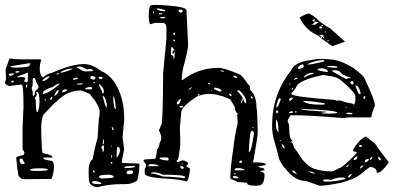

<svg xmlns="http://www.w3.org/2000/svg" viewBox="-28 -736 1638 795"><path d="M10.7 -492.2 12.7 -494.1Q35.2 -490.2 59.6 -490.2H139.6L142.6 -487.3Q136.7 -469.7 136.7 -460V-443.4Q140.6 -416 152.3 -416Q158.2 -426.8 191.4 -436.5Q270.5 -470.7 320.3 -470.7Q353.5 -470.7 391.6 -441.4Q419.9 -430.7 446.3 -395.5Q486.3 -332 486.3 -246.1V-238.3L479.5 -168L486.3 -117.2L476.6 -71.3V-69.3V-61.5L513.7 -59.6H530.3Q546.9 -59.6 549.8 -56.6Q545.9 14.6 535.2 14.6Q515.6 26.4 493.2 26.4H472.7Q425.8 26.4 374 39.1Q339.8 34.2 339.8 4.9L338.9 -30.3Q338.9 -62.5 355.5 -77.1Q364.3 -125 376 -164.1L381.8 -251Q384.8 -251 384.8 -272.5Q384.8 -298.8 342.8 -347.7Q310.5 -361.3 305.7 -361.3Q249 -361.3 204.1 -313.5Q200.2 -313.5 156.2 -265.6Q142.6 -254.9 142.6 -200.2Q144.5 -101.6 149.4 -101.6Q188.5 -94.7 188.5 -86.9V-83L167 -84L151.4 -83V-79.1Q151.4 -75.2 188.5 -69.3Q195.3 -62.5 195.3 -46.9V-44.9Q195.3 -21.5 185.5 4.9L72.3 5.9Q55.7 5.9 47.9 -10.7Q43.9 -29.3 39.1 -83Q39.1 -87.9 68.4 -93.8L73.2 -100.6V-101.6Q73.2 -107.4 65.4 -118.2V-148.4V-204.1L69.3 -293.9Q69.3 -385.7 61.5 -385.7H56.6L10.7 -379.9Q3.9 -379.9 -7.8 -391.6V-395.5Q-2.9 -403.3 -2.9 -412.1L-4.9 -448.2ZM95.7 -474.6 15.6 -461.9V-460Q15.6 -457 30.3 -456.1Q93.8 -456.1 93.8 -464.8L97.7 -470.7V-472.7H95.7ZM290 -456.1V-455.1Q296.9 -455.1 313.5 -443.4L324.2 -440.4L355.5 -441.4L356.4 -443.4V-444.3Q355.5 -450.2 345.7 -450.2H341.8L332 -448.2Q310.5 -460.9 300.8 -460.9Q292 -460.9 290 -456.1ZM223.6 -438.5V-437.5L225.6 -434.6Q271.5 -446.3 271.5 -452.1H269.5Q248 -452.1 223.6 -438.5ZM35.2 -437.5 38.1 -434.6H40Q52.7 -435.5 52.7 -440.4L47.9 -441.4Q35.2 -441.4 35.2 -437.5ZM43.9 -418V-416L62.5 -417H65.4Q75.2 -417 77.1 -412.1V-409.2Q72.3 -404.3 72.3 -399.4Q77.1 -395.5 84 -395.5Q86.9 -395.5 86.9 -399.4L87.9 -431.6L86.9 -434.6H84Q78.1 -430.7 44.9 -418.9ZM206.1 -428.7 207 -427.7V-426.8Q215.8 -429.7 215.8 -431.6V-433.6H213.9Q206.1 -431.6 206.1 -428.7ZM8.8 -427.7V-426.8Q8.8 -423.8 13.7 -421.9Q21.5 -421.9 31.2 -430.7V-431.6H15.6Q8.8 -430.7 8.8 -427.7ZM345.7 -412.1Q345.7 -408.2 363.3 -406.2Q367.2 -409.2 367.2 -414.1Q367.2 -418.9 351.6 -421.9Q345.7 -418 345.7 -412.1ZM148.4 -404.3V-400.4Q162.1 -400.4 177.7 -418V-418.9L176.8 -419.9H175.8Q164.1 -419.9 148.4 -404.3ZM382.8 -418 379.9 -414.1Q381.8 -409.2 387.7 -409.2H392.6L397.5 -413.1V-414.1Q396.5 -418 387.7 -418ZM274.4 -408.2V-406.2H279.3Q293.9 -408.2 293.9 -412.1V-414.1H287.1Q274.4 -413.1 274.4 -408.2ZM114.3 -413.1H109.4L107.4 -407.2V-389.6Q107.4 -377.9 103.5 -374V-369.1L107.4 -355.5V-347.7Q107.4 -339.8 112.3 -336.9Q113.3 -336.9 118.2 -359.4Q131.8 -370.1 131.8 -376Q131.8 -380.9 121.1 -397.5Q118.2 -413.1 114.3 -413.1ZM16.6 -397.5V-395.5H26.4L30.3 -399.4V-400.4L25.4 -402.3Q16.6 -399.4 16.6 -397.5ZM366.2 -394.5 360.4 -397.5 358.4 -395.5V-394.5L363.3 -391.6H364.3ZM291 -387.7 293 -385.7H293.9Q315.4 -385.7 315.4 -389.6L307.6 -391.6Q291 -389.6 291 -387.7ZM149.4 -349.6V-346.7Q174.8 -349.6 219.7 -388.7V-389.6H213.9Q210 -389.6 190.4 -376Q149.4 -363.3 149.4 -349.6ZM382.8 -387.7H381.8V-384.8Q381.8 -381.8 394.5 -357.4Q394.5 -349.6 398.4 -349.6L402.3 -353.5V-357.4Q402.3 -373 382.8 -387.7ZM79.1 -376 81.1 -373H83L85.9 -385.7H83Q80.1 -385.7 79.1 -376ZM325.2 -369.1V-366.2H349.6L353.5 -369.1V-373L348.6 -376H343.8Q325.2 -373 325.2 -369.1ZM228.5 -353.5Q250 -357.4 250 -364.3L247.1 -366.2H244.1Q229.5 -366.2 228.5 -353.5ZM197.3 -341.8V-339.8H200.2Q215.8 -352.5 215.8 -361.3H213.9V-363.3Q206.1 -363.3 197.3 -341.8ZM122.1 -351.6 124 -345.7Q124 -337.9 115.2 -330.1Q120.1 -325.2 120.1 -320.3Q120.1 -271.5 127 -271.5H127.9Q135.7 -289.1 135.7 -317.4Q134.8 -353.5 127 -355.5H125Q122.1 -355.5 122.1 -351.6ZM397.5 -338.9V-335.9Q409.2 -292 412.1 -290L414.1 -296.9V-305.7Q407.2 -338.9 397.5 -338.9ZM441.4 -336.9H440.4Q442.4 -285.2 450.2 -285.2H452.1Q447.3 -336.9 441.4 -336.9ZM185.5 -335 179.7 -327.1V-325.2L180.7 -323.2H185.5L188.5 -335ZM158.2 -325.2 156.2 -323.2 158.2 -320.3H162.1V-323.2L160.2 -325.2ZM434.6 -210V-209L437.5 -197.3H442.4Q441.4 -210 434.6 -210ZM397.5 -139.6 398.4 -138.7H399.4Q402.3 -138.7 402.3 -148.4V-160.2Q398.4 -160.2 397.5 -139.6ZM391.6 -124Q397.5 -117.2 397.5 -105.5H399.4L402.3 -117.2V-133.8Q391.6 -133.8 391.6 -124ZM434.6 -132.8H432.6V-127.9H434.6ZM457 -127.9 455.1 -108.4V-84H456.1Q468.8 -99.6 468.8 -113.3V-114.3Q468.8 -127.9 457 -127.9ZM431.6 -83V-81.1H432.6L436.5 -91.8V-93.8H434.6Q431.6 -93.8 431.6 -83ZM54.7 -79.1 52.7 -75.2V-74.2Q54.7 -56.6 65.4 -56.6H71.3L74.2 -59.6V-61.5Q65.4 -72.3 65.4 -79.1ZM434.6 -65.4H430.7V-61.5L434.6 -57.6L437.5 -59.6V-61.5ZM487.3 -43V-40Q531.2 -40 531.2 -46.9V-48.8H517.6Q487.3 -47.9 487.3 -43ZM95.7 -33.2Q95.7 -28.3 121.1 -28.3Q169.9 -28.3 169.9 -33.2Q169.9 -39.1 136.7 -39.1Q99.6 -39.1 95.7 -33.2ZM360.4 -30.3H357.4V-24.4L360.4 -21.5H363.3L364.3 -24.4V-25.4ZM496.1 -22.5V-19.5Q498 -14.6 504.9 -14.6Q520.5 -14.6 523.4 -21.5V-24.4Q521.5 -30.3 512.7 -30.3H507.8Q498 -30.3 496.1 -22.5ZM381.8 -4.9Q384.8 2.9 391.6 2.9Q444.3 2 444.3 -3.9Q437.5 -12.7 419.9 -12.7Q381.8 -11.7 381.8 -4.9ZM357.4 13.7 353.5 17.6V19.5Q353.5 26.4 379.9 26.4H384.8L392.6 24.4V23.4Q382.8 13.7 361.3 13.7Z M599.6 -714.8 619.1 -715.8Q744.1 -710.9 744.1 -693.4L751 -549.8Q751 -530.3 729.5 -451.2Q724.6 -419.9 724.6 -410.2V-404.3H727.5Q793 -455.1 877 -455.1Q901.4 -455.1 966.8 -426.8Q979.5 -417 999 -386.7Q1005.9 -382.8 1007.8 -374L1006.8 -364.3Q1034.2 -342.8 1034.2 -287.1Q1037.1 -287.1 1039.1 -191.4V-189.5Q1039.1 -171.9 1023.4 -82L1019.5 -63.5H1040Q1072.3 -62.5 1072.3 -54.7Q1072.3 -50.8 1041 -47.9Q1041 -43.9 1063.5 -39.1L1067.4 -33.2V-31.2Q1048.8 -28.3 1048.8 -26.4Q1067.4 -22.5 1067.4 -13.7Q1067.4 32.2 1041 32.2L1033.2 33.2Q995.1 33.2 995.1 22.5Q995.1 19.5 955.1 17.6Q937.5 7.8 926.8 4.9L925.8 1Q925.8 -42 938.5 -124Q943.4 -171.9 956.1 -225.6L954.1 -259.8L957 -264.6Q944.3 -274.4 944.3 -293Q932.6 -313.5 924.8 -325.2Q890.6 -339.8 883.8 -339.8Q834 -356.4 786.1 -335.9Q722.7 -293 722.7 -272.5L716.8 -209L718.8 -143.6Q712.9 -71.3 704.1 -71.3L703.1 -66.4L707 -65.4H710.9L727.5 -72.3Q751 -68.4 751 -56.6L744.1 -50.8V-46.9Q745.1 -43.9 756.8 -40L758.8 -35.2Q752.9 15.6 744.1 15.6H741.2Q728.5 6.8 636.7 2Q571.3 -3.9 571.3 -17.6V-33.2Q570.3 -37.1 577.1 -47.9V-53.7Q565.4 -70.3 565.4 -73.2Q570.3 -77.1 612.3 -78.1Q619.1 -78.1 622.1 -116.2Q628.9 -120.1 633.8 -146.5Q639.6 -154.3 639.6 -163.1V-164.1Q639.6 -179.7 629.9 -195.3L639.6 -218.8Q646.5 -218.8 647.5 -432.6L661.1 -576.2V-619.1Q661.1 -640.6 647.5 -640.6L615.2 -641.6L594.7 -635.7Q589.8 -635.7 587.9 -662.1V-671.9Q587.9 -714.8 599.6 -714.8ZM597.7 -19.5V-17.6H599.6Q612.3 -17.6 647.5 -4.9Q701.2 -3.9 732.4 2H735.4L738.3 -2V-2.9Q738.3 -12.7 645.5 -12.7Q629.9 -22.5 606.4 -22.5Q597.7 -21.5 597.7 -19.5ZM1002 -107.4H1004.9Q1011.7 -107.4 1023.4 -180.7Q1023.4 -191.4 1016.6 -194.3H1012.7Q1006.8 -194.3 1002 -107.4ZM972.7 -310.5 978.5 -326.2Q982.4 -318.4 983.4 -314.5Q987.3 -307.6 991.2 -307.6V-315.4Q991.2 -335 963.9 -361.3L959 -362.3H955.1V-358.4Q968.8 -344.7 977.5 -329.1L968.8 -314.5ZM682.6 -543.9Q679.7 -538.1 679.7 -508.8Q691.4 -508.8 691.4 -491.2H692.4Q695.3 -497.1 695.3 -511.7V-524.4H694.3L690.4 -513.7H686.5L685.5 -519.5Q687.5 -527.3 689.5 -527.3L695.3 -525.4Q693.4 -531.2 682.6 -543.9ZM632.8 -81.1Q632.8 -74.2 665 -71.3H667L669.9 -73.2V-81.1Q668 -84 662.1 -84H642.6Q632.8 -84 632.8 -81.1ZM942.4 -31.2H944.3L954.1 -30.3L984.4 -31.2L985.4 -32.2V-33.2Q975.6 -40 954.1 -40Q945.3 -40 942.4 -31.2ZM586.9 -50.8V-47.9H593.8H627.9Q627.9 -55.7 597.7 -56.6Q587.9 -56.6 586.9 -50.8ZM865.2 -373 858.4 -372.1V-367.2Q879.9 -356.4 885.7 -356.4L889.6 -361.3Q889.6 -367.2 865.2 -373ZM621.1 -701.2V-698.2Q632.8 -689.5 654.3 -689.5L656.2 -693.4Q635.7 -701.2 621.1 -701.2ZM704.1 -311.5V-303.7H707Q716.8 -303.7 719.7 -321.3L720.7 -322.3V-327.1H719.7Q712.9 -323.2 704.1 -311.5ZM713.9 -696.3 710 -691.4Q712.9 -686.5 718.8 -683.6H719.7Q726.6 -683.6 728.5 -688.5V-690.4L724.6 -696.3ZM947.3 -6.8H936.5V-3.9Q937.5 2 949.2 2H959V-1Q959 -3.9 947.3 -6.8ZM720.7 -47.9 718.8 -46.9V-42L724.6 -37.1H729.5L734.4 -41V-42L727.5 -47.9ZM640.6 -666 635.7 -665V-663.1Q636.7 -660.2 642.6 -660.2H650.4L656.2 -662.1V-665L650.4 -666ZM962.9 -65.4V-61.5H970.7L973.6 -63.5V-68.4L970.7 -71.3Q964.8 -71.3 962.9 -65.4ZM714.8 -293.9 717.8 -291H724.6Q730.5 -291 731.4 -293.9L728.5 -296.9H724.6Q716.8 -296.9 714.8 -293.9ZM938.5 -422.9V-419.9Q942.4 -413.1 953.1 -413.1V-416Q949.2 -422.9 938.5 -422.9ZM920.9 -348.6V-346.7Q920.9 -337.9 930.7 -337.9V-338.9Q929.7 -348.6 920.9 -348.6ZM692.4 -602.5 690.4 -599.6V-592.8L692.4 -589.8L696.3 -592.8V-598.6ZM632.8 -681.6H629.9V-680.7L630.9 -676.8H643.6V-680.7ZM752.9 -364.3H755.9Q766.6 -372.1 766.6 -374H763.7Q753.9 -369.1 752.9 -364.3ZM1012.7 -336.9 1009.8 -334V-332L1015.6 -328.1H1017.6L1019.5 -330.1L1014.6 -336.9ZM886.7 -444.3H885.7V-443.4Q885.7 -440.4 898.4 -437.5V-438.5Q898.4 -443.4 886.7 -444.3ZM691.4 -573.2 689.5 -570.3V-567.4L692.4 -564.5L696.3 -565.4V-568.4L692.4 -573.2ZM839.8 -391.6H833V-389.6L835.9 -386.7H842.8V-388.7ZM794.9 -346.7 791 -342.8V-339.8H793.9L797.9 -343.8V-346.7ZM944.3 -20.5 941.4 -17.6V-16.6L944.3 -13.7H946.3L947.3 -17.6ZM606.4 -688.5H605.5V-680.7H606.4L609.4 -683.6V-686.5ZM1019.5 -210.9 1016.6 -209 1019.5 -206.1H1021.5V-209ZM728.5 -59.6H724.6V-56.6H728.5ZM847.7 -362.3 845.7 -360.4H849.6V-362.3ZM979.5 -329.1 978.5 -327.1Q976.6 -327.1 978.5 -329.1L979.5 -330.1Z M1335 -490.2Q1376 -490.2 1434.6 -455.1Q1484.4 -418 1484.4 -404.3Q1523.4 -322.3 1523.4 -305.7L1524.4 -297.9Q1509.8 -263.7 1509.8 -251L1503.9 -250H1420.9Q1409.2 -250 1392.6 -247.1Q1252 -258.8 1195.3 -258.8H1174.8Q1163.1 -241.2 1163.1 -233.4Q1169.9 -222.7 1169.9 -199.2Q1169.9 -162.1 1181.6 -155.3L1182.6 -150.4V-149.4L1176.8 -152.3V-149.4L1185.5 -139.6Q1185.5 -127 1203.1 -107.4Q1235.4 -50.8 1273.4 -37.1Q1305.7 -26.4 1346.7 -26.4Q1353.5 -26.4 1375 -39.1Q1392.6 -43 1449.2 -102.5V-105.5Q1449.2 -107.4 1435.5 -109.4L1433.6 -114.3Q1456.1 -157.2 1487.3 -170.9Q1496.1 -162.1 1523.4 -143.6Q1544.9 -110.4 1581.1 -65.4V-61.5Q1549.8 -20.5 1536.1 -20.5H1532.2Q1532.2 -42 1505.9 -44.9Q1501 -44.9 1462.9 -12.7Q1440.4 4.9 1385.7 20.5Q1322.3 33.2 1295.9 33.2L1240.2 13.7Q1193.4 13.7 1154.3 -37.1Q1137.7 -54.7 1127 -79.1Q1127 -86.9 1105.5 -160.2Q1098.6 -188.5 1098.6 -214.8V-215.8Q1098.6 -345.7 1176.8 -443.4Q1186.5 -467.8 1221.7 -479.5Q1245.1 -486.3 1278.3 -490.2Q1287.1 -494.1 1335 -490.2ZM1245.1 -469.7V-468.8H1247.1Q1262.7 -468.8 1305.7 -479.5Q1314.5 -480.5 1314.5 -484.4L1311.5 -487.3H1310.5Q1282.2 -487.3 1247.1 -471.7ZM1206.1 -453.1V-452.1L1209 -450.2H1210Q1229.5 -455.1 1229.5 -460V-465.8L1225.6 -469.7H1223.6Q1206.1 -463.9 1206.1 -453.1ZM1356.4 -462.9H1327.1V-460.9Q1327.1 -457 1367.2 -455.1H1368.2V-459Q1368.2 -460.9 1356.4 -462.9ZM1287.1 -448.2V-447.3Q1287.1 -443.4 1327.1 -437.5L1329.1 -438.5V-442.4Q1321.3 -453.1 1302.7 -453.1H1299.8Q1287.1 -452.1 1287.1 -448.2ZM1346.7 -442.4V-441.4Q1402.3 -409.2 1406.2 -409.2H1407.2L1417 -413.1L1422.9 -411.1L1423.8 -413.1V-414.1Q1419.9 -417 1407.2 -419.9L1387.7 -428.7Q1379.9 -445.3 1356.4 -445.3H1353.5Q1346.7 -444.3 1346.7 -442.4ZM1230.5 -414.1Q1240.2 -421.9 1269.5 -430.7V-432.6L1268.6 -434.6H1258.8Q1230.5 -426.8 1230.5 -414.1ZM1178.7 -349.6V-346.7Q1178.7 -335.9 1356.4 -322.3L1366.2 -319.3L1378.9 -320.3Q1418 -307.6 1431.6 -307.6Q1431.6 -304.7 1437.5 -302.7Q1443.4 -311.5 1443.4 -319.3V-337.9Q1443.4 -350.6 1394.5 -394.5Q1372.1 -417 1343.8 -419.9L1310.5 -425.8Q1229.5 -409.2 1204.1 -385.7Q1193.4 -365.2 1178.7 -349.6ZM1189.5 -408.2V-406.2H1191.4Q1204.1 -409.2 1204.1 -413.1V-414.1H1199.2Q1194.3 -414.1 1189.5 -408.2ZM1422.9 -394.5Q1424.8 -386.7 1431.6 -386.7H1433.6L1435.5 -389.6V-395.5L1431.6 -400.4Q1422.9 -400.4 1422.9 -394.5ZM1170.9 -389.6 1168.9 -386.7V-385.7H1170.9L1174.8 -388.7V-389.6ZM1447.3 -381.8H1443.4Q1454.1 -349.6 1459 -346.7H1462.9L1465.8 -348.6Q1458 -379.9 1449.2 -379.9ZM1179.7 -364.3Q1185.5 -365.2 1185.5 -372.1V-373Q1179.7 -371.1 1179.7 -364.3ZM1480.5 -337.9 1477.5 -335.9V-329.1L1480.5 -325.2Q1484.4 -326.2 1484.4 -332V-335.9L1483.4 -337.9ZM1168.9 -324.2V-320.3L1170.9 -318.4H1172.9Q1179.7 -321.3 1184.6 -329.1V-332H1179.7Q1173.8 -332 1168.9 -324.2ZM1128.9 -330.1Q1121.1 -322.3 1115.2 -291H1117.2Q1123 -291 1134.8 -325.2Q1132.8 -330.1 1128.9 -330.1ZM1228.5 -318.4V-315.4Q1247.1 -302.7 1295.9 -302.7H1304.7L1317.4 -303.7V-307.6Q1277.3 -316.4 1228.5 -318.4ZM1407.2 -293H1404.3V-290H1407.2ZM1218.8 -285.2V-283.2Q1238.3 -278.3 1322.3 -273.4V-272.5V-271.5L1301.8 -268.6Q1301.8 -265.6 1327.1 -265.6Q1368.2 -265.6 1368.2 -269.5Q1368.2 -279.3 1218.8 -285.2ZM1120.1 -278.3H1115.2V-272.5Q1115.2 -266.6 1118.2 -266.6Q1123 -266.6 1124 -276.4ZM1199.2 -276.4 1194.3 -275.4V-269.5H1199.2V-273.4V-275.4ZM1168 -268.6V-267.6H1168.9L1185.5 -269.5V-271.5L1182.6 -275.4H1179.7Q1170.9 -275.4 1168 -268.6ZM1405.3 -266.6Q1405.3 -262.7 1422.9 -262.7L1431.6 -263.7V-265.6Q1431.6 -269.5 1413.1 -269.5Q1405.3 -267.6 1405.3 -266.6ZM1115.2 -241.2V-238.3V-237.3Q1114.3 -234.4 1114.3 -223.6V-219.7Q1114.3 -202.1 1124 -188.5H1125Q1125 -235.4 1115.2 -241.2ZM1132.8 -156.2H1129.9V-154.3L1132.8 -152.3H1134.8V-154.3ZM1139.6 -139.6 1138.7 -138.7V-136.7Q1142.6 -121.1 1150.4 -121.1V-122.1V-124Q1150.4 -131.8 1139.6 -139.6ZM1458 -130.9 1460 -127.9H1464.8Q1470.7 -127.9 1471.7 -131.8L1467.8 -135.7H1466.8Q1460 -135.7 1458 -130.9ZM1435.5 -74.2 1437.5 -73.2H1438.5Q1449.2 -73.2 1452.1 -85.9V-87.9Q1441.4 -87.9 1435.5 -74.2ZM1503.9 -76.2 1504.9 -75.2H1507.8Q1513.7 -79.1 1513.7 -85.9H1510.7Q1503.9 -82 1503.9 -76.2ZM1538.1 -85.9H1537.1V-84Q1540 -72.3 1545.9 -72.3H1546.9L1548.8 -74.2V-75.2Q1546.9 -85.9 1538.1 -85.9ZM1481.4 -65.4 1484.4 -63.5Q1499 -68.4 1499 -76.2V-78.1H1498Q1484.4 -78.1 1481.4 -65.4ZM1405.3 -43.9H1407.2Q1415 -46.9 1416 -53.7L1415 -54.7Q1405.3 -48.8 1405.3 -43.9ZM1462.9 -39.1H1466.8Q1476.6 -47.9 1476.6 -51.8H1475.6Q1462.9 -47.9 1462.9 -39.1ZM1185.5 -30.3H1182.6V-26.4Q1184.6 -21.5 1199.2 -15.6L1203.1 -12.7Q1192.4 -29.3 1185.5 -30.3ZM1253.9 -26.4H1252.9V-25.4Q1252.9 -21.5 1273.4 -16.6L1274.4 -17.6V-19.5Q1261.7 -26.4 1253.9 -26.4ZM1311.5 -15.6H1308.6V-12.7H1311.5ZM1413.1 -1Q1422.9 -1 1428.7 -15.6H1425.8Q1413.1 -8.8 1413.1 -1ZM1344.7 8.8 1324.2 6.8H1320.3Q1311.5 6.8 1310.5 10.7V12.7L1314.5 15.6H1332Q1362.3 15.6 1403.3 4.9Q1401.4 -1 1391.6 -1H1386.7Q1363.3 -1 1344.7 8.8ZM1301.8 -591.8H1293V-590.8Q1297.9 -588.9 1305.7 -583L1298.8 -585L1301.8 -578.1L1292 -585.9L1291 -587.9Q1236.3 -611.3 1212.9 -663.1Q1227.5 -673.8 1251 -680.7Q1277.3 -667 1291 -651.4Q1303.7 -638.7 1342.8 -616.2Q1343.8 -616.2 1348.6 -608.4Q1348.6 -610.4 1347.7 -611.3L1400.4 -563.5L1347.7 -544.9L1336.9 -552.7L1301.8 -577.1L1312.5 -587.9V-589.8ZM1275.4 -642.6 1259.8 -631.8Q1274.4 -636.7 1274.4 -631.8Q1279.3 -636.7 1289.1 -641.6L1290 -642.6V-644.5L1286.1 -645.5L1275.4 -646.5H1270.5V-647.5L1277.3 -653.3L1276.4 -655.3H1274.4Q1256.8 -655.3 1275.4 -642.6ZM1294.9 -620.1V-619.1L1297.9 -618.2Q1302.7 -617.2 1304.7 -618.7Q1306.6 -620.1 1305.7 -624L1301.8 -627H1298.8Q1292 -626 1294.9 -620.1ZM1309.6 -585 1308.6 -583 1309.6 -579.1 1312.5 -577.1 1315.4 -580.1 1314.5 -581.1ZM1332 -570.3H1329.1L1327.1 -563.5H1328.1L1334 -568.4ZM1305.7 -632.8 1302.7 -629.9 1303.7 -627.9 1307.6 -627Q1309.6 -628.9 1309.6 -631.8ZM1318.4 -605.5 1316.4 -602.5V-601.6H1319.3L1321.3 -602.5V-605.5Z"/></svg>

Font: Love Ya Like A Sister
Style: Regular
Weight: 400
Designer: Kimberly Geswein
Foundry: Kimberly Geswein
Version: Version 1.002 2007